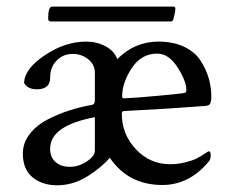

<svg xmlns="http://www.w3.org/2000/svg" viewBox="-20 -551 699 578"><path d="M125 -495.1Q125 -531.2 136.7 -531.2H502.9Q507.8 -531.2 507.8 -524.4Q507.8 -514.6 502 -493.2Q501 -490.2 499.5 -488.8Q498 -487.3 496.1 -486.3H495.1H130.9Q130.9 -486.3 127 -488.3Q125 -491.2 125 -495.1ZM265.6 -97.7V-198.2Q130.9 -172.9 130.9 -103.5Q130.9 -77.1 147.5 -63Q164.1 -48.8 190.4 -48.8Q216.8 -48.8 241.2 -64.9Q265.6 -81.1 265.6 -97.7ZM453.1 -389.6Q405.3 -389.6 376.5 -345.7Q347.7 -301.8 347.7 -260.7Q347.7 -254.9 353.5 -254.9Q393.6 -256.8 461.9 -263.2Q530.3 -269.5 536.1 -271.5Q541 -272.5 541 -280.3Q541 -306.6 514.6 -348.1Q488.3 -389.6 453.1 -389.6ZM239.3 -425.8Q271.5 -425.8 297.9 -411.6Q324.2 -397.5 333 -373Q385.7 -425.8 457 -425.8Q502 -425.8 535.2 -409.7Q568.4 -393.6 585 -366.7Q601.6 -339.8 608.9 -313.5Q616.2 -287.1 616.2 -258.8Q616.2 -253.9 615.7 -250.5Q615.2 -247.1 614.3 -244.1Q613.3 -241.2 612.8 -239.3Q612.3 -237.3 609.9 -235.8Q607.4 -234.4 606.9 -233.9Q606.4 -233.4 602.5 -232.9Q598.6 -232.4 598.1 -231.9Q597.7 -231.4 593.3 -231.4Q588.9 -231.4 587.9 -231.4Q489.3 -223.6 354.5 -216.8Q346.7 -216.8 346.7 -209Q346.7 -146.5 389.2 -101.6Q431.6 -56.6 492.2 -56.6Q514.6 -56.6 536.6 -62Q558.6 -67.4 570.3 -73.2Q582 -79.1 594.7 -87.4Q607.4 -95.7 608.4 -95.7Q614.3 -95.7 614.3 -83Q614.3 -70.3 607.4 -63.5Q548.8 5.9 468.8 5.9Q366.2 5.9 310.5 -76.2Q287.1 -47.9 243.7 -20.5Q200.2 6.8 152.3 6.8Q107.4 6.8 78.1 -17.1Q48.8 -41 48.8 -88.9Q48.8 -121.1 69.8 -147.9Q90.8 -174.8 124.5 -191.9Q158.2 -209 190.9 -219.2Q223.6 -229.5 256.8 -235.4Q265.6 -236.3 265.6 -250V-332Q265.6 -356.4 245.6 -372.6Q225.6 -388.7 199.2 -388.7Q169.9 -388.7 150.4 -368.7Q130.9 -348.6 130.9 -316.4Q130.9 -282.2 90.8 -282.2Q63.5 -282.2 52.7 -300.8Q52.7 -342.8 114.3 -384.3Q175.8 -425.8 239.3 -425.8Z"/></svg>

Font: Crimson Text
Style: Regular
Weight: 400
Version: Version 0.13